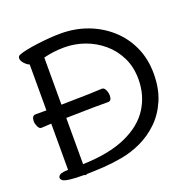

<svg xmlns="http://www.w3.org/2000/svg" viewBox="-127 -840 983 980"><g transform="rotate(-20 364.0 -350.5)"><path d="M183 8Q176 14 169 8Q73 8 54 -6Q45 -14 45 -20Q45 -33 61 -40Q73 -44 100 -45V-296L47 -293H46Q34 -293 27 -309Q20 -325 20 -337Q20 -349 24 -358Q29 -368 41 -368H100V-617Q87 -622 73.5 -636.5Q60 -651 60 -664Q60 -677 71 -681Q100 -693 176 -703Q247 -712 303 -712Q379 -712 446.5 -687Q514 -662 566.5 -615.5Q619 -569 649 -503.5Q679 -438 679 -357Q679 -276 652.5 -214.5Q626 -153 582 -110.5Q538 -68 484.5 -43Q431 -18 377.5 -8.5Q324 1 276.5 4Q229 7 183 8ZM430 -329Q430 -300 410 -300H332L182 -297V-46Q324 -50 416 -91Q508 -132 552 -201Q596 -270 596 -357Q596 -424 570 -476.5Q544 -529 501 -565Q458 -601 405 -620Q352 -639 294.5 -639Q237 -639 182 -625V-369L331 -372Q347 -372 403 -375H404Q416 -375 423 -359.5Q430 -344 430 -329Z"/></g></svg>

Font: Moon Stars Kai HW
Style: Bold
Weight: 700
Designer: GuiWonder
Version: Version 1.101